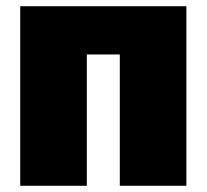

<svg xmlns="http://www.w3.org/2000/svg" viewBox="-20 -597 664 617"><path d="M365 0H579V-577H45V0H259V-422H365Z"/></svg>

Font: Glow Sans SC Normal Heavy
Style: Regular
Weight: 900
Designer: Ryoko NISHIZUKA (kana, bopomofo & ideographs); Paul D. Hunt (Latin, Greek & Cyrillic); Sandoll Communications, Soo-young
Version: Version 0.93